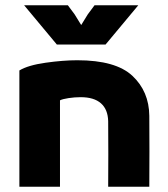

<svg xmlns="http://www.w3.org/2000/svg" viewBox="-20 -713 640 733"><path d="M54 0V-444Q87 -464 154 -473.5Q221 -483 275 -483Q422 -483 485.5 -423.5Q549 -364 550 -271Q551 -136 550 0H393Q394 -125 393 -250Q392 -295 365.5 -318.5Q339 -342 288 -342Q265 -342 242 -338.5Q219 -335 209 -330V0ZM383 -543 508 -693H341L315 -658L267 -580H313L265 -658L239 -693H72L197 -543Z"/></svg>

Font: Kreadon
Style: Regular
Weight: 400
Designer: kohakuno
Foundry: StudioGnu
Version: Version 1.000;Glyphs 3.1.2 (3151)